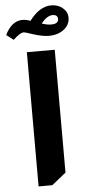

<svg xmlns="http://www.w3.org/2000/svg" viewBox="-100 -996 478 1056"><g transform="rotate(-5 139.0 -468.0)"><path d="M104 -886Q160 -961 225 -961Q262 -961 288 -939Q314 -917 314 -885Q314 -846 281 -820.5Q248 -795 198 -795Q161 -795 107 -813Q70 -826 60 -826Q41 -826 3 -790L-36 -820Q1 -895 60 -895Q82 -895 104 -886ZM164 -866Q194 -856 215 -856Q256 -856 256 -882Q256 -907 228 -907Q197 -907 164 -866ZM223 -716V-38L145 25H69V-716Z"/></g></svg>

Font: Almarai ExtraBold
Style: Regular
Weight: 800
Designer: Boutros International 2019
Foundry: Created by Boutros International 2019
Version: Version 1.10